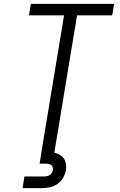

<svg xmlns="http://www.w3.org/2000/svg" viewBox="-20 -755 616 989"><path d="M198 0H265L377 -676H558L568 -735H139L129 -676H310ZM96 214H196Q217 214 237.5 209.5Q258 205 276.5 192Q295 179 305.5 160Q316 141 320 121Q323 100 317.5 80Q312 60 296 48Q280 36 260 32L265 0H198L184 88H217Q227 88 236 91Q245 94 249.5 102.5Q254 111 253 121Q251 131 244 139.5Q237 148 226.5 151Q216 154 206 154H106Z"/></svg>

Font: Iosevka Sparkle Light Oblique
Style: Regular
Weight: 300
Italic angle: -9°
Designer: Belleve Invis
Foundry: Belleve Invis
Version: Version 4.5.0; ttfautohint (v1.8.3)